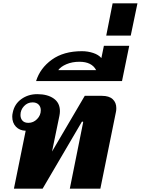

<svg xmlns="http://www.w3.org/2000/svg" viewBox="-20 -1124 839 1144"><path d="M133 -345Q97 -346 75 -369Q53 -392 53 -429Q53 -441 56 -453Q66 -504 107 -533.5Q148 -563 202 -563Q263 -563 300 -537Q337 -511 337 -462Q337 -449 334 -434L290 -221L485 -553H587Q630 -553 651.5 -533Q673 -513 673 -480Q673 -466 671 -458L578 0H396L475 -393Q477 -399 473 -399H468L234 0H63ZM223 -467Q223 -488 210 -501Q197 -514 174 -514Q144 -514 123 -491.5Q102 -469 102 -439Q102 -418 114 -405Q126 -392 149 -392Q179 -392 201 -414.5Q223 -437 223 -467Z M468 -819Q503 -819 535 -808.5Q567 -798 584 -778L599 -851H750L707 -641H195Q219 -718 289 -768.5Q359 -819 468 -819ZM553 -706Q527 -756 453 -756Q410 -756 376 -741.5Q342 -727 327 -706Z M651 -1104H799L759 -912H613Z"/></svg>

Font: Taviraj ExtraBold
Style: Italic
Weight: 800
Italic angle: -12°
Designer: Katatrad Team
Foundry: CadsonDemak
Version: Version 1.001